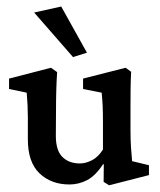

<svg xmlns="http://www.w3.org/2000/svg" viewBox="-20 -550 482 579"><path d="M378.4 -64 429.2 -51.8V-22L309.1 8.8L292.5 -1.5L293 -54.2L291 -55.2Q268.1 -20 242.7 -6.8Q217.3 6.3 189.5 6.3Q134.3 6.3 99.1 -27.3Q64 -61 64 -129.4V-196.8Q64 -231.9 60.5 -270.5L7.3 -281.7V-313L133.8 -345.7L152.3 -332.5Q148.9 -284.2 148.9 -214.8L148.4 -140.1Q148.4 -96.2 168.2 -76.7Q188 -57.1 220.7 -57.1Q238.8 -57.1 257.6 -66.9Q276.4 -76.7 290.5 -99.1V-181.2Q290.5 -208 289.6 -229.7Q288.6 -251.5 286.6 -270.5L230.5 -281.7V-313L358.9 -345.7L375.5 -333.5Q374 -307.6 373.8 -281.7Q373.5 -255.9 373.5 -219.2V-159.2Q373.5 -129.4 375 -106Q376.5 -82.5 378.4 -64ZM200.2 -377.9 83 -512.2 164.6 -530.3 242.2 -391.1Z"/></svg>

Font: Lateef Medium
Style: Regular
Weight: 500
Designer: SIL International
Foundry: SIL International
Version: Version 4.200